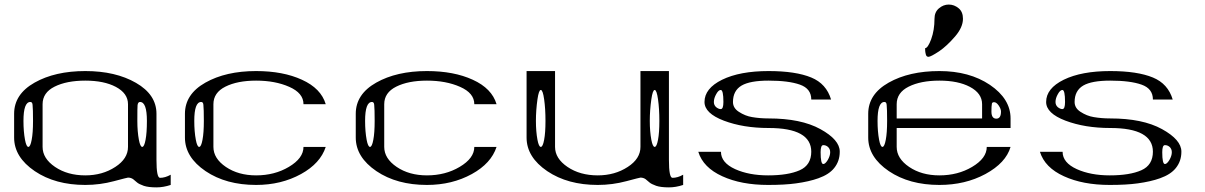

<svg xmlns="http://www.w3.org/2000/svg" viewBox="-20 -812 5290 843"><path d="M625 -281.2Q625 -364.3 594.7 -364.3Q585.9 -364.3 584 -350.6Q583 -341.8 583 -281.2Q583 -234.4 589.8 -198.2Q595.7 -167 604.5 -167Q613.3 -167 619.1 -198.2Q625 -228.5 625 -281.2ZM123 -351.6Q122.1 -364.3 113.3 -364.3Q83 -364.3 83 -281.2Q83 -234.4 89.8 -198.2Q95.7 -167 104.5 -167Q113.3 -167 119.1 -198.2Q125 -228.5 125 -281.2Q125 -334 123 -351.6ZM542 -167V-354.5Q542 -402.3 488.3 -430.7Q436.5 -458 354.5 -458Q272.5 -458 219.7 -431.6Q167 -405.3 167 -354.5V-167Q167 -116.2 221.7 -79.1Q276.4 -42 354.5 -42Q429.7 -42 486.3 -79.1Q542 -115.2 542 -167ZM42 -208V-312.5Q42 -398.4 131.8 -449.2Q221.7 -500 354.5 -500Q487.3 -500 577.1 -448.2Q667 -396.5 667 -312.5V-110.4Q667 -31.2 682.6 -31.2Q705.1 -31.2 729.5 -44.9V0Q697.3 10.7 667 10.7Q631.8 10.7 611.3 3.9Q589.8 -3.9 582 -10.7Q574.2 -17.6 564.5 -25.4Q554.7 -32.2 542 -32.2Q539.1 -32.2 480.5 -16.6Q418.9 0 354.5 0Q222.7 0 132.8 -60.5Q42 -122.1 42 -208Z M873 -351.6Q872.1 -364.3 863.3 -364.3Q833 -364.3 833 -281.2Q833 -234.4 839.8 -198.2Q845.7 -167 854.5 -167Q863.3 -167 869.1 -198.2Q875 -228.5 875 -281.2Q875 -334 873 -351.6ZM792 -208V-312.5Q792 -398.4 881.8 -449.2Q971.7 -500 1104.5 -500Q1222.7 -500 1305.7 -461.9Q1389.6 -423.8 1410.2 -354.5H1312.5Q1312.5 -403.3 1250 -430.7Q1188.5 -458 1104.5 -458Q1022.5 -458 969.7 -431.6Q917 -405.3 917 -354.5V-167Q917 -116.2 971.7 -79.1Q1026.4 -42 1104.5 -42Q1185.5 -42 1248 -79.1Q1312.5 -117.2 1312.5 -167H1410.2Q1386.7 -94.7 1301.8 -47.9Q1214.8 0 1104.5 0Q972.7 0 882.8 -60.5Q792 -122.1 792 -208Z M1623 -351.6Q1622.1 -364.3 1613.3 -364.3Q1583 -364.3 1583 -281.2Q1583 -234.4 1589.8 -198.2Q1595.7 -167 1604.5 -167Q1613.3 -167 1619.1 -198.2Q1625 -228.5 1625 -281.2Q1625 -334 1623 -351.6ZM1542 -208V-312.5Q1542 -398.4 1631.8 -449.2Q1721.7 -500 1854.5 -500Q1972.7 -500 2055.7 -461.9Q2139.6 -423.8 2160.2 -354.5H2062.5Q2062.5 -403.3 2000 -430.7Q1938.5 -458 1854.5 -458Q1772.5 -458 1719.7 -431.6Q1667 -405.3 1667 -354.5V-167Q1667 -116.2 1721.7 -79.1Q1776.4 -42 1854.5 -42Q1935.5 -42 1998 -79.1Q2062.5 -117.2 2062.5 -167H2160.2Q2136.7 -94.7 2051.8 -47.9Q1964.8 0 1854.5 0Q1722.7 0 1632.8 -60.5Q1542 -122.1 1542 -208Z M2875 -281.2Q2875 -335 2869.1 -376Q2863.3 -417 2854.5 -417Q2845.7 -417 2839.8 -376Q2833 -328.1 2833 -281.2Q2833 -234.4 2839.8 -198.2Q2845.7 -167 2854.5 -167Q2863.3 -167 2869.1 -198.2Q2875 -228.5 2875 -281.2ZM2375 -281.2Q2375 -335 2369.1 -376Q2363.3 -417 2354.5 -417Q2345.7 -417 2339.8 -376Q2333 -328.1 2333 -281.2Q2333 -234.4 2339.8 -198.2Q2345.7 -167 2354.5 -167Q2363.3 -167 2369.1 -198.2Q2375 -228.5 2375 -281.2ZM2917 -500V-110.4Q2917 -31.2 2932.6 -31.2Q2955.1 -31.2 2979.5 -44.9V0Q2947.3 10.7 2917 10.7Q2881.8 10.7 2861.3 3.9Q2839.8 -3.9 2832 -10.7Q2824.2 -17.6 2814.5 -25.4Q2804.7 -32.2 2792 -32.2Q2789.1 -32.2 2730.5 -16.6Q2668.9 0 2604.5 0Q2472.7 0 2382.8 -60.5Q2292 -122.1 2292 -208V-500H2417V-167Q2417 -116.2 2471.7 -79.1Q2526.4 -42 2604.5 -42Q2679.7 -42 2736.3 -79.1Q2792 -115.2 2792 -167V-500Z M3583 -143.6Q3583 -91.8 3594.7 -91.8Q3603.5 -91.8 3614.3 -109.4Q3625 -127.9 3625 -143.6Q3625 -158.2 3615.2 -167Q3606.4 -174.8 3594.7 -174.8Q3583 -174.8 3583 -143.6ZM3156.2 -364.3Q3156.2 -417 3144.5 -417Q3134.8 -417 3125 -399.4Q3114.3 -380.9 3114.3 -364.3Q3114.3 -350.6 3124 -341.8Q3134.8 -333 3144.5 -333Q3156.2 -333 3156.2 -364.3ZM3542 -375Q3542 -422.9 3492.2 -440.4Q3442.4 -458 3354.5 -458Q3273.4 -458 3236.3 -436.5Q3198.2 -414.1 3198.2 -364.3Q3198.2 -337.9 3223.6 -321.3Q3252 -302.7 3282.2 -297.9Q3316.4 -292 3354.5 -292Q3497.1 -292 3582 -245.1Q3667 -198.2 3667 -146.5V-145.5Q3667 -104.5 3642.6 -74.2Q3620.1 -45.9 3573.2 -29.3Q3532.2 -14.6 3474.6 -6.8Q3425.8 0 3352.5 0Q3234.4 0 3151.4 -38.1Q3067.4 -76.2 3045.9 -145.5H3145.5Q3145.5 -97.7 3208 -69.3Q3268.6 -42 3352.5 -42Q3440.4 -42 3491.2 -64.5Q3542 -86.9 3542 -146.5V-145.5Q3542 -250 3354.5 -250Q3243.2 -250 3158.2 -282.2Q3073.2 -314.5 3073.2 -364.3Q3073.2 -423.8 3150.4 -461.9Q3228.5 -500 3354.5 -500Q3473.6 -500 3542 -471.7Q3608.4 -444.3 3628.9 -375Z M4375 -322.3Q4375 -334 4364.3 -349.6Q4354.5 -363.3 4344.7 -363.3Q4335.9 -363.3 4335 -356.4Q4333 -346.7 4333 -322.3Q4333 -291 4354.5 -291Q4375 -291 4375 -322.3ZM3873 -351.6Q3872.1 -364.3 3863.3 -364.3Q3833 -364.3 3833 -281.2Q3833 -234.4 3839.8 -198.2Q3845.7 -167 3854.5 -167Q3863.3 -167 3869.1 -198.2Q3875 -228.5 3875 -281.2Q3875 -334 3873 -351.6ZM4417 -250H3917V-167Q3917 -116.2 3971.7 -79.1Q4026.4 -42 4104.5 -42Q4185.5 -42 4248 -79.1Q4312.5 -117.2 4312.5 -167H4417Q4396.5 -96.7 4306.6 -47.9Q4217.8 0 4104.5 0Q3972.7 0 3882.8 -60.5Q3792 -122.1 3792 -208V-312.5Q3792 -398.4 3881.8 -449.2Q3971.7 -500 4104.5 -500Q4236.3 -500 4326.2 -439.5Q4417 -377.9 4417 -292ZM4292 -292V-354.5Q4292 -402.3 4238.3 -430.7Q4186.5 -458 4104.5 -458Q4022.5 -458 3969.7 -431.6Q3917 -405.3 3917 -354.5V-292ZM4208 -729.5Q4208 -692.4 4173.8 -652.3Q4136.7 -609.4 4103.5 -586.9Q4066.4 -562.5 4056.6 -562.5Q4051.8 -562.5 4048.8 -565.4Q4045.9 -568.4 4044.9 -573.2Q4043 -581.1 4043 -582Q4043 -583 4042.5 -585.9Q4042 -588.9 4042 -591.8V-600.6Q4053.7 -600.6 4068.4 -639.6Q4083 -679.7 4083 -729.5Q4083 -758.8 4102.5 -775.4Q4122.1 -792 4145.5 -792Q4169.9 -792 4189.5 -775.4Q4208 -759.8 4208 -729.5Z M5083 -143.6Q5083 -91.8 5094.7 -91.8Q5103.5 -91.8 5114.3 -109.4Q5125 -127.9 5125 -143.6Q5125 -158.2 5115.2 -167Q5106.4 -174.8 5094.7 -174.8Q5083 -174.8 5083 -143.6ZM4656.2 -364.3Q4656.2 -417 4644.5 -417Q4634.8 -417 4625 -399.4Q4614.3 -380.9 4614.3 -364.3Q4614.3 -350.6 4624 -341.8Q4634.8 -333 4644.5 -333Q4656.2 -333 4656.2 -364.3ZM5042 -375Q5042 -422.9 4992.2 -440.4Q4942.4 -458 4854.5 -458Q4773.4 -458 4736.3 -436.5Q4698.2 -414.1 4698.2 -364.3Q4698.2 -337.9 4723.6 -321.3Q4752 -302.7 4782.2 -297.9Q4816.4 -292 4854.5 -292Q4997.1 -292 5082 -245.1Q5167 -198.2 5167 -146.5V-145.5Q5167 -104.5 5142.6 -74.2Q5120.1 -45.9 5073.2 -29.3Q5032.2 -14.6 4974.6 -6.8Q4925.8 0 4852.5 0Q4734.4 0 4651.4 -38.1Q4567.4 -76.2 4545.9 -145.5H4645.5Q4645.5 -97.7 4708 -69.3Q4768.6 -42 4852.5 -42Q4940.4 -42 4991.2 -64.5Q5042 -86.9 5042 -146.5V-145.5Q5042 -250 4854.5 -250Q4743.2 -250 4658.2 -282.2Q4573.2 -314.5 4573.2 -364.3Q4573.2 -423.8 4650.4 -461.9Q4728.5 -500 4854.5 -500Q4973.6 -500 5042 -471.7Q5108.4 -444.3 5128.9 -375Z"/></svg>

Font: okolaksMetalik
Style: bold
Weight: 700
Width: 7
Version: Version 0.6